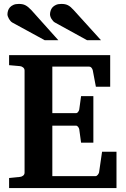

<svg xmlns="http://www.w3.org/2000/svg" viewBox="-20 -949 638 969"><path d="M25.9 0V-50.8L81.1 -56.2Q89.8 -57.1 96.9 -62.7Q104 -68.4 104 -78.1V-592.8Q104 -602.5 96.9 -608.4Q89.8 -614.3 81.1 -615.2L25.9 -620.1V-670.9H536.1V-511.2H463.9L448.2 -594.2Q446.3 -601.6 441.7 -607.2Q437 -612.8 430.2 -612.8H244.1V-377.9H362.8Q369.6 -377.9 374.3 -384.3Q378.9 -390.6 379.9 -396L389.2 -463.9H451.2V-229H389.2L379.9 -296.9Q378.9 -302.2 374.3 -308.6Q369.6 -314.9 362.8 -314.9H244.1V-60.1H461.9Q468.3 -60.1 473.6 -66.9Q479 -73.7 480 -79.1L495.1 -183.1H567.9V0ZM205.6 -746.1 43.5 -834.5Q38.1 -837.4 33.4 -842.5Q28.8 -847.7 25.4 -853.5Q22 -859.4 19.8 -865.5Q17.6 -871.6 17.6 -876.5Q17.6 -885.3 20.5 -894.8Q23.4 -904.3 30 -911.9Q36.6 -919.4 47.6 -924.3Q58.6 -929.2 74.7 -929.2Q85 -929.2 92.8 -927.7Q100.6 -926.3 107.9 -922.6Q115.2 -918.9 122.6 -912.8Q129.9 -906.7 138.7 -897.5L274.4 -746.1ZM419.4 -746.1 258.8 -834.5Q252.9 -837.4 248.3 -842.5Q243.7 -847.7 240 -853.5Q236.3 -859.4 234.4 -865.5Q232.4 -871.6 232.4 -876.5Q232.4 -885.3 235.4 -894.8Q238.3 -904.3 244.9 -911.9Q251.5 -919.4 262.5 -924.3Q273.4 -929.2 289.6 -929.2Q299.8 -929.2 307.6 -927.7Q315.4 -926.3 322.8 -922.6Q330.1 -918.9 337.2 -912.8Q344.2 -906.7 352.5 -897.5L489.7 -746.1Z"/></svg>

Font: Charis SIL Eur
Style: Bold
Weight: 700
Foundry: SIL International
Version: Version 5.000